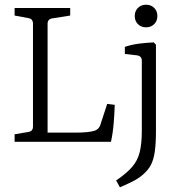

<svg xmlns="http://www.w3.org/2000/svg" viewBox="-20 -602 759 815"><path d="M435 -161 467 -157Q466 -120 462.5 -78Q459 -36 451 0H42V-32L101 -42Q120 -45 120 -65V-501Q120 -522 101 -525L42 -536V-568H278V-536L202 -524Q182 -521 182 -501V-39H299Q326 -39 348 -41Q370 -43 384 -48Q399 -54 405 -69ZM642 -412V-46Q642 8 637 42Q632 76 620.5 98Q609 120 587 139Q566 157 540.5 169.5Q515 182 489 193L473 164Q517 134 540.5 107Q564 80 573 44Q582 8 582 -49V-344Q582 -364 562 -367L510 -373V-403Q539 -413 572 -417Q605 -421 633 -422ZM648 -534Q648 -513 634.5 -499.5Q621 -486 600 -486Q579 -486 565.5 -499.5Q552 -513 552 -534Q552 -555 565.5 -568.5Q579 -582 600 -582Q621 -582 634.5 -568.5Q648 -555 648 -534Z"/></svg>

Font: Yrsa Light
Style: Regular
Weight: 300
Designer: Anna Giedrys (Yrsa+Rasa design), David Brezina (Yrsa art-direction, Rasa art-direction, design)
Foundry: Rosetta Type Foundry
Version: Version 2.004